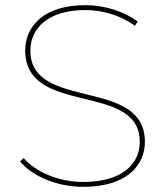

<svg xmlns="http://www.w3.org/2000/svg" viewBox="-20 -723 641 746"><path d="M304 3C470 3 543 -79 543 -172C543 -425 98 -290 98 -526C98 -613 166 -684 313 -684C376 -684 448 -664 504 -623L515 -639C464 -678 387 -703 312 -703C148 -703 78 -619 78 -527C78 -269 523 -407 523 -172C523 -86 455 -16 303 -16C205 -16 116 -57 72 -109L58 -96C105 -38 202 3 304 3Z"/></svg>

Font: Montserrat-Alt1 Thin
Style: Regular
Weight: 100
Designer: Differentunic
Foundry: Differentunic
Version: Version 7.222